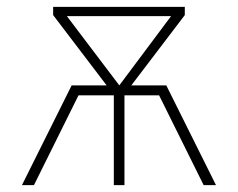

<svg xmlns="http://www.w3.org/2000/svg" viewBox="-20 -540 694 560"><path d="M610 0H574L444 -262H343V0H312V-262H209L79 0H44L189 -291H291L135 -496V-520H519V-496L363 -291H465ZM328 -291 479 -493H175Z"/></svg>

Font: FiraGO UltraLight
Style: Regular
Weight: 200
Designer: bBox Type
Foundry: bBox Type GmbH
Version: Version 1.001